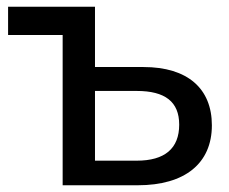

<svg xmlns="http://www.w3.org/2000/svg" viewBox="-20 -550 679 570"><path d="M166 -446V0H389C529 0 609 -65 609 -178C609 -287 537 -351 406 -351H262V-530H4V-446ZM386 -280C470 -280 512 -248 512 -180C512 -109 469 -73 386 -73H262V-280Z"/></svg>

Font: Malon Grotesk Med
Style: Regular
Weight: 500
Designer: Julieta Ulanovsky
Foundry: Julieta Ulanovsky
Version: Version 7.200